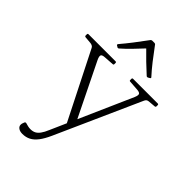

<svg xmlns="http://www.w3.org/2000/svg" viewBox="-309 -832 1146 1146"><g transform="rotate(45 264.0 -259.0)"><path d="M113 212Q92 212 79.5 203Q67 194 67 180Q67 172 69.5 166Q72 160 74 154Q78 148 85 150Q95 153 105.5 155.5Q116 158 127 158Q146 158 160 151Q174 144 186.5 127Q199 110 211 81L432 -419Q442 -443 435.5 -451Q429 -459 404 -460L348 -464Q341 -464 341 -471V-481Q341 -488 348 -488H556Q563 -488 563 -481V-471Q563 -464 556 -463L509 -459Q500 -458 494.5 -453.5Q489 -449 485 -439L246 95Q227 137 207.5 162.5Q188 188 165 200Q142 212 113 212ZM43 -443Q40 -450 33 -454Q26 -458 17 -459L-28 -463Q-35 -464 -35 -471V-481Q-35 -488 -28 -488H200Q207 -488 207 -481V-471Q207 -464 200 -464L141 -460Q116 -459 112 -449.5Q108 -440 119 -417L295 -58L266 -1ZM139 -561Q134 -566 138 -571Q167 -605 195.5 -642Q224 -679 257 -724Q261 -730 268 -730H286Q294 -730 297 -724Q330 -679 359 -642Q388 -605 418 -572Q423 -567 417 -563Q414 -561 411.5 -559.5Q409 -558 405 -556Q398 -553 393 -558Q364 -584 331.5 -615.5Q299 -647 265 -682H285Q252 -647 221.5 -615Q191 -583 161 -557Q156 -552 149 -555Q146 -557 144 -558.5Q142 -560 139 -561Z"/></g></svg>

Font: Hahmlet ExtraLight
Style: Regular
Weight: 250
Designer: Minjoo Ham & Mark Frömberg
Foundry: hypertype
Version: Version 1.002